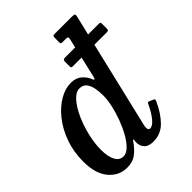

<svg xmlns="http://www.w3.org/2000/svg" viewBox="-222 -904 1041 1041"><g transform="rotate(-45 298.0 -384.0)"><path d="M509 -132.5Q480 -68 440.5 -28Q401 12 343.5 12Q308.5 12 292 -4.2Q275.5 -20.5 274 -46Q273.5 -52 274 -56.2Q274.5 -60.5 275 -65Q278 -83 265.5 -65Q244 -33 215.5 -10.8Q187 11.5 144 11.5Q80.5 11.5 39 -38.5Q-2.5 -88.5 -2.5 -180.5Q-2.5 -255.5 20.5 -319.5Q43.5 -383.5 81 -430.8Q118.5 -478 163.2 -504.2Q208 -530.5 251.5 -530.5Q290.5 -530.5 314 -509.8Q337.5 -489 346.5 -466Q356 -439.5 362 -465L390 -586H324.5Q314.5 -586 312.5 -588.5Q310.5 -591 310.5 -601V-635.5Q310.5 -649.5 325.5 -649.5H404.5L415.5 -697Q417.5 -706 416.8 -712Q416 -718 404.5 -718H375Q366.5 -718 364.5 -721.5Q362.5 -725 362.5 -734.5L363 -761.5Q363 -771.5 365 -775.8Q367 -780 376 -780H507.5Q524.5 -780 528.8 -777Q533 -774 530 -760L503.5 -649.5H584.5Q594 -649.5 596 -647Q598 -644.5 598 -635.5V-602.5Q598 -593.5 595.8 -589.8Q593.5 -586 583 -586H488.5L371 -91Q368 -79.5 368 -69Q368 -51 382 -51Q401 -51 424.5 -80Q448 -109 467 -151Q470 -157.5 472.5 -159.5Q475 -161.5 481.5 -159L503.5 -149.5Q510.5 -147 511.5 -143.8Q512.5 -140.5 509 -132.5ZM328 -355Q328 -386 323 -413.5Q318 -441 304 -458.5Q290 -476 263 -476Q235.5 -476 208.5 -445.8Q181.5 -415.5 159.2 -367Q137 -318.5 123.8 -263Q110.5 -207.5 110.5 -157Q110.5 -107 126 -76.5Q141.5 -46 172 -46Q195 -46 217.5 -68Q240 -90 259.8 -125.5Q279.5 -161 295 -202.8Q310.5 -244.5 319.2 -284.5Q328 -324.5 328 -355Z"/></g></svg>

Font: Besley* Narrow Medium
Style: Italic
Weight: 500
Width: 4
Italic angle: -13°
Designer: Owen Earl
Foundry: indestructible type*
Version: Version 3.000; ttfautohint (v1.8.3)